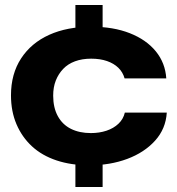

<svg xmlns="http://www.w3.org/2000/svg" viewBox="-20 -749 710 769"><path d="M338 -87Q265 -87 206.5 -106.5Q148 -126 108 -163Q68 -200 46 -251.5Q24 -303 24 -367Q24 -453 64.5 -515Q105 -577 177 -609.5Q249 -642 346 -642Q434 -642 500 -616Q566 -590 604 -543.5Q642 -497 646 -435H479Q472 -460 454 -477.5Q436 -495 408.5 -504.5Q381 -514 345 -514Q309 -514 280.5 -503.5Q252 -493 233 -473Q214 -453 203.5 -426.5Q193 -400 193 -366Q193 -318 211.5 -284Q230 -250 264 -233Q298 -216 344 -216Q378 -216 406.5 -225.5Q435 -235 454.5 -253.5Q474 -272 480 -298H648Q644 -233 601 -185.5Q558 -138 489.5 -112.5Q421 -87 338 -87ZM282 0V-152H391V0ZM282 -567V-729H391V-567Z"/></svg>

Font: Mona Sans Expanded
Style: Bold
Weight: 700
Width: 7
Designer: Deni Anggara
Foundry: GitHub
Version: Version 2.000